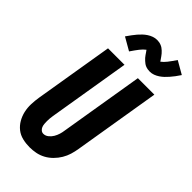

<svg xmlns="http://www.w3.org/2000/svg" viewBox="-298 -1054 1137 1137"><g transform="rotate(45 271.0 -485.0)"><path d="M207 8Q176 8 147 1Q118 -6 96 -23.5Q74 -41 59.5 -66Q45 -91 38.5 -119.5Q32 -148 33 -178.5Q34 -209 39 -240L121 -735H259L174 -221Q172 -209 171 -197.5Q170 -186 170 -174.5Q170 -163 171 -151.5Q172 -140 176 -130Q180 -120 188.5 -113Q197 -106 208 -106Q225 -106 239.5 -117.5Q254 -129 263 -144.5Q272 -160 277 -176.5Q282 -193 284 -209L371 -735H509L419 -190Q415 -165 407.5 -140Q400 -115 386 -91.5Q372 -68 352 -48Q332 -28 308 -15Q284 -2 258 3Q232 8 207 8ZM222 -810 142 -856Q154 -873 164.5 -887.5Q175 -902 185.5 -914Q196 -926 207 -936.5Q218 -947 231.5 -956Q245 -965 260.5 -970.5Q276 -976 292 -976Q301 -976 309.5 -974.5Q318 -973 326.5 -969.5Q335 -966 341.5 -961.5Q348 -957 355 -950.5Q362 -944 367.5 -937.5Q373 -931 377.5 -924.5Q382 -918 387 -911Q392 -904 396 -898Q412 -910 426.5 -928.5Q441 -947 462 -978L542 -932Q531 -915 520 -900.5Q509 -886 498.5 -874Q488 -862 477 -851.5Q466 -841 452.5 -832Q439 -823 424 -817.5Q409 -812 393 -812Q384 -812 375 -813.5Q366 -815 357.5 -818.5Q349 -822 343 -826.5Q337 -831 329.5 -837.5Q322 -844 316.5 -850.5Q311 -857 306.5 -863.5Q302 -870 297 -877.5Q292 -885 288 -890Q272 -878 257.5 -859.5Q243 -841 222 -810Z"/></g></svg>

Font: Iosevka SS18 Heavy
Style: Italic
Weight: 900
Italic angle: -9°
Monospace: yes
Designer: Belleve Invis
Foundry: Belleve Invis
Version: Version 25.1.1; ttfautohint (v1.8.4)